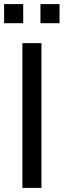

<svg xmlns="http://www.w3.org/2000/svg" viewBox="-24 -915 310 935"><path d="M85 0V-705H178V0ZM173 -802V-895H266V-802ZM-4 -802V-895H89V-802Z"/></svg>

Font: Nunito Sans 12pt ExtraLight 12pt Medium
Style: Regular
Weight: 500
Version: Version 3.101;gftools[0.9.27]